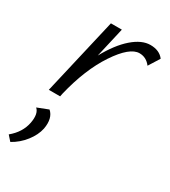

<svg xmlns="http://www.w3.org/2000/svg" viewBox="-204 -508 794 897"><g transform="rotate(30 193.0 -59.0)"><path d="M339 -419Q388 -419 412 -387L375 -328Q351 -360 314 -360Q262 -360 197 -262.5Q132 -165 96 -15L93 0H32L128 -414H187L150 -253Q194 -333 243.5 -376Q293 -419 339 -419ZM81 78Q114 107 103 168Q95 206 66.5 242.5Q38 279 -2 301L-26 274Q25 232 36 175Q46 122 22 101Z"/></g></svg>

Font: EauTest
Style: Italic
Weight: 400
Italic angle: -12°
Designer: Christian Thalmann (Catharsis Fonts)
Version: Version 0.001;PS 000.001;hotconv 1.0.88;makeotf.lib2.5.64775